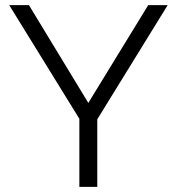

<svg xmlns="http://www.w3.org/2000/svg" viewBox="-20 -730 691 750"><path d="M93 -710 325 -328 559 -710H635L360 -264V0H290V-266L16 -710Z"/></svg>

Font: Oxford Sans
Style: Regular
Weight: 400
Designer: Matt McInerney, Pablo Impallari, Rodrigo Fuenzalida
Foundry: Matt McInerney, Pablo Impallari, Rodrigo Fuenzalida
Version: Version 3.000g; ttfautohint (v1.5) -l 8 -r 28 -G 28 -x 14 -D